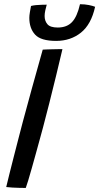

<svg xmlns="http://www.w3.org/2000/svg" viewBox="-20 -896 476 920"><path d="M103.5 4.5Q92.2 4.5 74.8 4.2Q57.4 3.8 39.6 2.8Q21.8 1.9 9.8 0.2Q16.2 -26.9 25.7 -64.9Q35.1 -102.8 46.2 -145.8Q57.2 -188.9 68.3 -231.7Q79.4 -274.5 89.1 -311.6Q108.1 -382.7 132.4 -470.9Q156.8 -559.1 184.7 -658.1Q190.2 -658.6 201.8 -659Q213.4 -659.3 227.8 -659.8Q242.2 -660.2 255.8 -660.4Q269.4 -660.6 279.2 -660.6Q264.8 -599.2 248.6 -532.3Q232.3 -465.4 216.2 -401.6Q200.1 -337.7 186 -284.9Q179.6 -261.3 170.6 -228.4Q161.6 -195.5 151.7 -159.6Q141.8 -123.6 132.3 -90.2Q122.9 -56.9 115.3 -31.7Q107.8 -6.4 103.5 4.5ZM435.7 -863.5Q417.2 -779.1 367.8 -739.6Q318.3 -700 248.9 -700Q175.8 -700 148.1 -730.2Q120.5 -760.4 120.5 -810.6Q120.5 -821.6 123.3 -838.2Q126.1 -854.8 128.6 -867.4Q139.1 -870.2 152.5 -871.5Q165.8 -872.7 179.5 -873.1Q193.2 -873.6 203.9 -873.6Q200.4 -861.4 197.1 -846.4Q193.8 -831.5 193.8 -819.4Q193.8 -795.9 207.2 -780Q220.6 -764.1 256.8 -764.1Q300.3 -764.1 325.1 -790.2Q349.8 -816.3 363.3 -875.8Q385.9 -875.8 405.5 -871.9Q425.1 -867.9 435.7 -863.5Z"/></svg>

Font: Grandstander Thin
Style: Italic
Weight: 100
Italic angle: -15°
Designer: Tyler Finck
Foundry: Etcetera Type Co
Version: Version 1.200